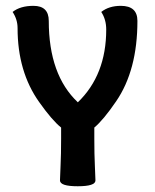

<svg xmlns="http://www.w3.org/2000/svg" viewBox="-20 -442 532 661"><path d="M190.4 -2.9Q159.2 -27.8 114.7 -90.8Q40.5 -195.3 40.5 -345.2Q40.5 -375 23.4 -400.9Q49.8 -421.9 95.2 -421.9Q147.9 -421.9 147.9 -370.1Q147.9 -184.1 248 -89.8Q345.7 -184.1 345.7 -340.3Q345.7 -375 328.6 -400.9Q355 -421.9 396 -421.9Q453.1 -421.9 453.1 -370.1Q453.1 -200.2 379.9 -93.3Q335.9 -28.8 304.7 -2.9V35.2Q304.7 89.8 306.6 128.2Q308.6 166.5 308.6 179.2Q308.6 199.2 247.6 199.2Q186.5 199.2 186.5 179.2Q186.5 166.5 188.5 128.2Q190.4 89.8 190.4 35.2Z"/></svg>

Font: ALMAS
Style: Bold
Weight: 700
Designer: ALMAS Font/ by Husham Jawad Kadhim, derived from the Bainsely font by/ Paul James MIller
Foundry: High-Logic / Made with FontCreator
Version: Version 1.411;September 19, 2021;FontCreator 14.0.0.2814 32-